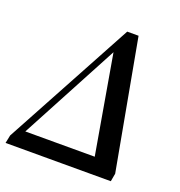

<svg xmlns="http://www.w3.org/2000/svg" viewBox="-136 -771 823 876"><g transform="rotate(20 275.0 -333.5)"><path d="M-14 0 -6 -39 334 -667H389L504 -39L497 0ZM39 -54 32 -80H410L395 -50L303 -582H320L314 -570Z"/></g></svg>

Font: Source Serif 4 48pt SemiBold
Style: Italic
Weight: 600
Italic angle: -12°
Designer: Frank Grießhammer
Foundry: Adobe Systems Incorporated
Version: Version 4.004;hotconv 1.0.116;makeotfexe 2.5.65601